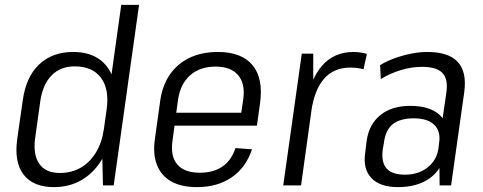

<svg xmlns="http://www.w3.org/2000/svg" viewBox="-20 -760 1980 787"><path d="M201 7Q116 7 76.5 -44.5Q37 -96 51 -193L73 -347Q86 -444 140 -495.5Q194 -547 280 -547Q343 -547 384.5 -519Q426 -491 443.5 -439Q461 -387 451 -315L439 -229Q429 -157 396 -103.5Q363 -50 313.5 -21.5Q264 7 201 7ZM225 -51Q274 -51 311.5 -73Q349 -95 373.5 -135.5Q398 -176 406 -232L417 -310Q429 -394 394 -441Q359 -488 286 -488Q228 -488 191.5 -451Q155 -414 145 -344L124 -194Q115 -126 141 -88.5Q167 -51 225 -51ZM398 -175 477 -740H550L446 0H402Z M788 7Q724 7 682.5 -16Q641 -39 623.5 -83.5Q606 -128 615 -191L637 -349Q646 -411 677 -455.5Q708 -500 758 -523.5Q808 -547 873 -547Q970 -547 1015 -493Q1060 -439 1046 -337L1033 -245H682L689 -298H981L965 -271L977 -353Q986 -417 956 -452Q926 -487 864 -487Q800 -487 760 -452Q720 -417 710 -353L687 -183Q678 -119 707 -85.5Q736 -52 799 -52Q855 -52 892 -77.5Q929 -103 945 -153L1013 -148Q988 -73 929.5 -33Q871 7 788 7Z M1217 -540H1264V-360L1214 0H1141ZM1234 -323Q1250 -433 1299.5 -490Q1349 -547 1429 -547Q1443 -547 1457 -545Q1471 -543 1484 -539L1470 -476Q1446 -483 1416 -483Q1349 -483 1309 -438Q1269 -393 1256 -304Z M1780 -177 1810 -383Q1817 -437 1793 -461.5Q1769 -486 1710 -486Q1668 -486 1624 -473Q1580 -460 1541 -436L1538 -493Q1564 -509 1597 -521Q1630 -533 1665 -540Q1700 -547 1731 -547Q1819 -547 1856.5 -506Q1894 -465 1883 -383L1829 0H1782ZM1611 7Q1538 7 1502.5 -30Q1467 -67 1477 -135L1483 -184Q1493 -251 1539.5 -288.5Q1586 -326 1661 -326Q1741 -326 1781 -290Q1821 -254 1811 -187L1804 -136Q1794 -68 1743 -30.5Q1692 7 1611 7ZM1640 -44Q1695 -44 1732.5 -73.5Q1770 -103 1777 -151L1780 -174Q1787 -223 1759.5 -249Q1732 -275 1676 -275Q1621 -275 1590.5 -251.5Q1560 -228 1553 -171L1549 -148Q1542 -95 1564.5 -69.5Q1587 -44 1640 -44Z"/></svg>

Font: Pathway Extreme SemiCondensed Light
Style: Italic
Weight: 300
Width: 4
Italic angle: -8°
Version: Version 1.001;gftools[0.9.26]